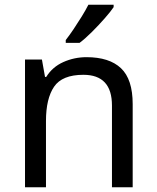

<svg xmlns="http://www.w3.org/2000/svg" viewBox="-20 -786 658 806"><path d="M343 -546Q439 -546 488 -499.5Q537 -453 537 -349V0H450V-343Q450 -472 330 -472Q241 -472 207 -422Q173 -372 173 -278V0H85V-536H156L169 -463H174Q200 -505 246 -525.5Q292 -546 343 -546ZM457 -756Q445 -738 420 -709.5Q395 -681 366.5 -652.5Q338 -624 314 -606H256V-618Q271 -637 288.5 -663Q306 -689 323 -716.5Q340 -744 351 -766H457Z"/></svg>

Font: Noto Sans Mende Kikakui
Style: Regular
Weight: 400
Designer: Monotype Design Team
Foundry: Monotype Imaging Inc.
Version: Version 2.003; ttfautohint (v1.8.4.7-5d5b)